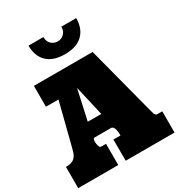

<svg xmlns="http://www.w3.org/2000/svg" viewBox="-239 -1218 1280 1374"><g transform="rotate(-30 401.0 -530.5)"><path d="M728.5 -218.3Q732.4 -203.1 735.1 -195.3Q737.8 -187.5 743.2 -181.4Q748.5 -175.3 755.9 -175.3H797.9V0H394.5L394 -175.3H452.6Q452.6 -255.4 419.9 -255.4H285.6Q279.3 -255.4 275.9 -250.2Q272.5 -245.1 272 -239.7Q271.5 -234.4 271 -224.1Q271 -210.4 276.4 -192.9Q281.7 -175.3 292 -175.3H333V0H2V-175.3Q23.4 -175.3 40 -179.2Q78.1 -188.5 94.2 -225.6Q99.6 -237.3 112.8 -288.6L196.8 -620.1H93.3V-792.5H578.6ZM410.6 -377.4 353.5 -625.5 298.8 -377.4ZM400.9 -877Q303.7 -877 253.7 -925.8Q203.6 -974.6 203.6 -1061H326.7Q326.7 -1023.9 348.6 -1003.2Q370.6 -982.4 400.9 -982.4Q431.2 -982.4 453.1 -1003.2Q475.1 -1023.9 475.1 -1061H598.1Q598.1 -975.1 547.6 -926Q497.1 -877 400.9 -877Z"/></g></svg>

Font: Bevan
Style: Regular
Weight: 400
Foundry: vernon adams
Version: Version 1.000